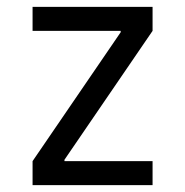

<svg xmlns="http://www.w3.org/2000/svg" viewBox="-20 -540 540 560"><path d="M75 0V-70L332 -446V-450H75V-520H425V-450L168 -74V-70H425V0Z"/></svg>

Font: M PLUS Code Latin
Style: Regular
Weight: 400
Designer: Coji Morishita
Foundry: UNDERFOREST DESIGN
Version: Version 1.002; ttfautohint (v1.8.3)